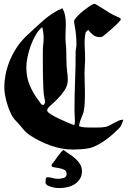

<svg xmlns="http://www.w3.org/2000/svg" viewBox="-20 -768 650 977"><path d="M459 -748Q464 -748 468.5 -745.5Q473 -743 478 -740Q498 -728 516.5 -716Q535 -704 555 -693Q564 -688 574.5 -684Q585 -680 594 -674Q594 -670 593.5 -666Q593 -662 588 -660Q586 -656 573 -643.5Q560 -631 544.5 -617.5Q529 -604 515 -592.5Q501 -581 498 -580Q495 -579 488 -579Q469 -579 454.5 -590Q440 -601 429 -616Q425 -612 420.5 -608.5Q416 -605 415 -599Q409 -567 411 -532.5Q413 -498 413 -465Q413 -448 411.5 -430.5Q410 -413 410 -395Q410 -373 411 -351.5Q412 -330 412 -308Q412 -294 412 -277Q412 -260 411 -243Q410 -226 407.5 -209.5Q405 -193 399 -181Q393 -167 388.5 -154Q384 -141 382 -126Q396 -121 410 -120Q424 -119 438 -119Q455 -119 473.5 -119Q492 -119 509 -121Q523 -122 535 -128.5Q547 -135 558.5 -141.5Q570 -148 582 -153.5Q594 -159 608 -159Q603 -148 599 -136Q595 -124 586 -115Q572 -101 554 -85Q536 -69 515.5 -54.5Q495 -40 474 -29Q453 -18 434 -14Q414 -10 392.5 -8.5Q371 -7 351 -7Q294 -7 236 -28Q178 -49 132 -80Q111 -94 94.5 -115Q78 -136 60 -154Q47 -167 36.5 -188Q26 -209 18.5 -233Q11 -257 6.5 -280Q2 -303 2 -321Q2 -398 34.5 -470.5Q67 -543 124 -594Q144 -612 164 -631Q184 -650 204.5 -667.5Q225 -685 248 -700Q271 -715 297 -726Q308 -708 311.5 -687Q315 -666 315 -646Q315 -628 314 -610.5Q313 -593 313 -575Q313 -561 314.5 -547Q316 -533 317 -519Q318 -490 318 -460Q318 -430 322 -401Q325 -381 325 -363Q325 -333 308.5 -308.5Q292 -284 272.5 -264.5Q253 -245 236.5 -230.5Q220 -216 220 -206Q220 -198 238.5 -186.5Q257 -175 280 -164Q303 -153 325 -144Q347 -135 355 -132L360 -135Q362 -152 360.5 -170Q359 -188 359 -205Q359 -280 362 -355Q365 -430 365 -505Q365 -514 367 -523Q369 -532 369 -541Q369 -591 360 -638Q359 -643 358 -648.5Q357 -654 357 -659Q357 -667 370.5 -682Q384 -697 402 -711.5Q420 -726 436.5 -737Q453 -748 459 -748ZM114 -426Q114 -375 131.5 -333.5Q149 -292 179 -253Q184 -247 188 -240.5Q192 -234 201 -234Q209 -239 209 -252Q209 -257 208 -260.5Q207 -264 206 -269Q202 -288 200.5 -319.5Q199 -351 198.5 -386Q198 -421 198 -454.5Q198 -488 198 -509Q198 -525 200 -541Q202 -557 202 -573Q202 -603 195 -630Q177 -616 162 -590.5Q147 -565 136.5 -536Q126 -507 120 -477.5Q114 -448 114 -426ZM212 155Q212 150 213 142Q214 134 222 134Q236 134 248 138Q260 142 274 142Q287 142 303 138Q319 134 319 117Q319 102 307 96Q295 90 280.5 87.5Q266 85 254 83Q242 81 242 74L245 66Q251 60 258.5 49Q266 38 274 27.5Q282 17 289.5 7.5Q297 -2 304 -5Q317 6 333.5 16.5Q350 27 364 39.5Q378 52 387.5 67.5Q397 83 397 103Q397 126 386.5 142.5Q376 159 359.5 169.5Q343 180 322.5 184.5Q302 189 282 189Q247 189 219 174L212 165Z"/></svg>

Font: Hand Textur
Style: Regular
Weight: 400
Designer: F. H. Ehmcke um 1935
Foundry: Peter Wiegel
Version: Version 1.000